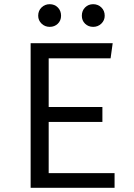

<svg xmlns="http://www.w3.org/2000/svg" viewBox="-20 -895 640 915"><path d="M162 -820Q162 -844 178 -859.5Q194 -875 217 -875Q240 -875 255.5 -859.5Q271 -844 271 -820Q271 -797 255.5 -782Q240 -767 217 -767Q194 -767 178 -782.5Q162 -798 162 -820ZM370 -820Q370 -844 385.5 -859.5Q401 -875 424 -875Q447 -875 463 -859.5Q479 -844 479 -820Q479 -798 463 -782.5Q447 -767 424 -767Q401 -767 385.5 -782Q370 -797 370 -820ZM212 -617V-385H468V-314H212V-70H526V0H126V-689H517L507 -617Z"/></svg>

Font: Fira Mono
Style: Regular
Weight: 400
Designer: Carrois Corporate & Edenspiekermann AG
Foundry: Carrois Corporate GbR & Edenspiekermann AG
Version: Version 3.206;PS 003.206;hotconv 1.0.70;makeotf.lib2.5.58329